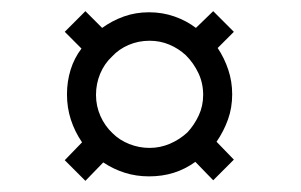

<svg xmlns="http://www.w3.org/2000/svg" viewBox="-20 -530 540 344"><path d="M152 -360Q152 -380 159.5 -398Q167 -416 181 -429Q193 -442 210.5 -449.5Q228 -457 248 -457Q267 -457 283.5 -450Q300 -443 313 -431Q327 -417 335.5 -399Q344 -381 344 -360Q344 -340 336 -323Q328 -306 316 -293Q302 -280 284.5 -272.5Q267 -265 248 -265Q229 -265 211.5 -272Q194 -279 182 -291Q168 -304 160 -322Q152 -340 152 -360ZM165 -239Q183 -227 203.5 -220.5Q224 -214 247 -214Q271 -214 291.5 -220.5Q312 -227 330 -240L362 -207L399 -244L368 -276Q381 -295 388.5 -316Q396 -337 396 -361Q396 -384 389 -405Q382 -426 370 -444L399 -473L362 -510L331 -480Q314 -493 292.5 -500.5Q271 -508 247 -508Q223 -508 202 -500.5Q181 -493 163 -480L133 -510L96 -473L126 -443Q113 -426 106.5 -405Q100 -384 100 -361Q100 -337 107 -315.5Q114 -294 127 -275L96 -243L133 -206Z"/></svg>

Font: Josefin Slab Medium
Style: Regular
Weight: 500
Designer: Santiago Orozco
Foundry: Typemade
Version: Version 2.000